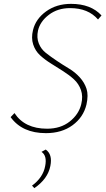

<svg xmlns="http://www.w3.org/2000/svg" viewBox="-20 -683 551 995"><path d="M401 -143Q411 -184 399.5 -216.5Q388 -249 363.5 -271.5Q339 -294 307.5 -314Q276 -334 244 -354Q212 -374 187.5 -396.5Q163 -419 152 -452.5Q141 -486 151 -527Q165 -585 219 -624Q273 -663 348 -663Q451 -663 506 -603L488 -582Q437 -641 343 -641Q279 -641 233.5 -606.5Q188 -572 177 -525Q169 -488 181 -458Q193 -428 218 -408.5Q243 -389 275 -367.5Q307 -346 338 -327.5Q369 -309 393.5 -282Q418 -255 428.5 -222.5Q439 -190 428 -141Q412 -75 356 -34Q300 7 218 7Q95 7 35 -76L55 -97Q108 -16 224 -16Q294 -16 341 -53Q388 -90 401 -143ZM158 292 146 279Q203 237 214 178Q225 124 195 104L217 92Q253 117 241 177Q228 244 158 292Z"/></svg>

Font: EauTestText Extralight
Style: Italic
Weight: 250
Italic angle: -12°
Designer: Christian Thalmann (Catharsis Fonts)
Version: Version 0.001;PS 000.001;hotconv 1.0.88;makeotf.lib2.5.64775